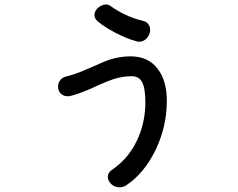

<svg xmlns="http://www.w3.org/2000/svg" viewBox="-20 -797 1040 839"><path d="M464.8 -769.5Q452.1 -780.3 434.6 -776.4Q418 -772.5 405.3 -759.8Q392.6 -746.1 392.6 -731.4Q392.6 -713.9 410.2 -701.2Q438.5 -677.7 483.4 -654.3Q531.2 -628.9 577.1 -616.2Q595.7 -611.3 612.3 -622.1Q627 -631.8 632.8 -649.4Q639.6 -668 632.8 -683.6Q625 -701.2 604.5 -706.1Q567.4 -713.9 524.4 -734.4Q490.2 -751 464.8 -769.5ZM269.5 -462.9Q250 -459 240.2 -442.4Q231.4 -427.7 234.4 -409.2Q238.3 -391.6 252 -382.8Q268.6 -372.1 293 -378.9Q324.2 -387.7 357.4 -401.4Q377 -409.2 410.2 -424.8Q456.1 -445.3 478.5 -452.1Q516.6 -463.9 555.7 -463.9Q585.9 -463.9 599.6 -440.4Q615.2 -414.1 615.2 -350.6Q615.2 -271.5 586.9 -202.1Q549.8 -110.4 471.7 -56.6Q453.1 -44.9 451.2 -27.3Q450.2 -10.7 461.9 2.9Q473.6 16.6 492.2 20.5Q511.7 24.4 530.3 13.7Q612.3 -41 662.1 -146.5Q709 -247.1 709 -356.4Q709 -443.4 669.9 -495.1Q628.9 -550.8 549.8 -550.8Q506.8 -550.8 461.9 -537.1Q433.6 -528.3 383.8 -504.9Q345.7 -488.3 328.1 -481.4Q295.9 -468.8 269.5 -462.9Z"/></svg>

Font: Gungsuh
Style: Regular
Weight: 400
Version: Version 2.21